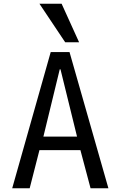

<svg xmlns="http://www.w3.org/2000/svg" viewBox="-20 -1002 640 1022"><path d="M250 -725H350L557 0H462L408 -203H190L138 0H45ZM390 -275 302 -633H298L211 -275ZM190 -982H308L401 -777H327Z"/></svg>

Font: JuliaMono
Style: Regular
Weight: 400
Monospace: yes
Designer: cormullion
Foundry: corm
Version: Version 0.055; ttfautohint (v1.8.4)